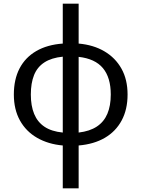

<svg xmlns="http://www.w3.org/2000/svg" viewBox="-20 -780 765 1040"><path d="M320 240V8Q241 1 181 -33.5Q121 -68 88 -127.5Q55 -187 55 -268Q55 -350 86 -409.5Q117 -469 176.5 -503.5Q236 -538 320 -544V-760H406V-544Q486 -537 545.5 -502Q605 -467 638 -408Q671 -349 671 -268Q671 -187 639 -127.5Q607 -68 548 -33.5Q489 1 406 8V240ZM320 -62V-473Q259 -467 220.5 -442Q182 -417 164.5 -373.5Q147 -330 147 -268Q147 -207 165 -163Q183 -119 221 -93.5Q259 -68 320 -62ZM406 -62Q466 -69 504.5 -94.5Q543 -120 561.5 -163.5Q580 -207 580 -268Q580 -360 537.5 -411Q495 -462 406 -472Z"/></svg>

Font: Noto Sans Ambassadori
Style: Regular
Weight: 400
Designer: Monotype Design Team
Foundry: Monotype Imaging Inc.
Version: Version 2.013